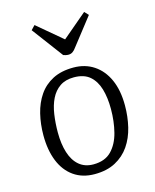

<svg xmlns="http://www.w3.org/2000/svg" viewBox="-117 -850 763 943"><g transform="rotate(-15 264.5 -378.0)"><path d="M247 14Q185 14 141 -17Q97 -48 74.5 -104Q52 -160 52 -235Q52 -292 64.5 -343.5Q77 -395 104 -434.5Q131 -474 174.5 -496.5Q218 -519 280 -519Q339 -519 383.5 -489.5Q428 -460 452.5 -405.5Q477 -351 477 -274Q477 -217 464.5 -165Q452 -113 424.5 -73Q397 -33 353 -9.5Q309 14 247 14ZM253 -34Q312 -34 345 -68Q378 -102 392 -157Q406 -212 406 -275Q406 -333 393 -377Q380 -421 350.5 -446.5Q321 -472 270 -472Q227 -472 198.5 -452.5Q170 -433 153.5 -399.5Q137 -366 130.5 -322Q124 -278 124 -230Q124 -172 138 -127.5Q152 -83 181 -58.5Q210 -34 253 -34ZM130 -749 150 -770 277 -663 402 -769 421 -749 314 -612Q305 -599 295.5 -592.5Q286 -586 274 -586Q267 -586 260.5 -587.5Q254 -589 248 -591Z"/></g></svg>

Font: Literata Light
Style: Italic
Weight: 300
Italic angle: -2°
Designer: Latin by Veronika Burian and Jose Scaglione. Greek by Irene Vlachou. Cyrillic by Vera Evstafieva
Foundry: TypeTogether
Version: Version 3.103;gftools[0.9.29]